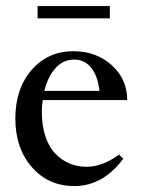

<svg xmlns="http://www.w3.org/2000/svg" viewBox="-20 -610 470 641"><path d="M105.5 -548.8V-589.8H346.7V-548.8ZM228 11.2Q141.6 11.2 86.4 -52Q31.2 -115.2 31.2 -214.4Q31.2 -313.5 85.4 -376.2Q139.6 -439 225.1 -439Q301.8 -439 353.3 -392.1Q404.8 -345.2 404.8 -275.9H122.6Q119.6 -255.9 119.6 -236.8Q119.6 -189.9 131.8 -154.1Q144 -118.2 165.3 -96.4Q186.5 -74.7 212.6 -64Q238.8 -53.2 269 -53.2Q321.8 -53.2 377.4 -93.8L391.6 -80.1Q323.7 11.2 228 11.2ZM228.5 -411.1Q189.9 -411.1 164.6 -381.8Q139.2 -352.5 127.9 -306.6H312Q306.6 -356.4 284.4 -383.8Q262.2 -411.1 228.5 -411.1Z"/></svg>

Font: Elstob 14pt Medium
Style: Regular
Weight: 500
Designer: Peter S. Baker
Version: Version 1.015